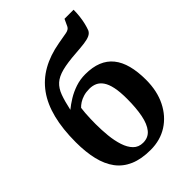

<svg xmlns="http://www.w3.org/2000/svg" viewBox="-252 -982 1100 1100"><g transform="rotate(-45 297.5 -432.0)"><path d="M301 8.5Q226.5 8.5 174.2 -14Q122 -36.5 90 -79.5Q58 -122.5 43.2 -184.8Q28.5 -247 28.5 -326Q28.5 -433 49 -514.2Q69.5 -595.5 110.8 -652.8Q152 -710 214.5 -745.5Q277 -781 361.5 -796Q405.5 -803.5 430.5 -808.2Q455.5 -813 463 -829L483 -872H556.5Q556.5 -845.5 553.5 -819.5Q550.5 -793.5 545 -770.5Q539.5 -747.5 532.5 -729Q525.5 -713.5 508 -705.2Q490.5 -697 461.5 -693.2Q432.5 -689.5 390.5 -686.5Q317 -681.5 272.8 -670Q228.5 -658.5 203.5 -636Q178.5 -613.5 164.5 -575.5Q150.5 -537.5 138 -479.5Q161.5 -499 193.2 -518.5Q225 -538 262.8 -550.8Q300.5 -563.5 342.5 -563.5Q400.5 -563.5 442.8 -546.5Q485 -529.5 512.5 -495.5Q540 -461.5 553.2 -411Q566.5 -360.5 566.5 -294.5Q566.5 -204 532.5 -135.8Q498.5 -67.5 439 -29.5Q379.5 8.5 301 8.5ZM300 -51Q342 -51 366.5 -81Q391 -111 401.8 -166Q412.5 -221 412.5 -294.5Q412.5 -351.5 404.5 -388.8Q396.5 -426 381.5 -447.8Q366.5 -469.5 346 -478.8Q325.5 -488 300 -488Q273 -488 251.8 -481.5Q230.5 -475 214.8 -464.8Q199 -454.5 189.5 -444Q187 -428 185.5 -406Q184 -384 183.2 -361Q182.5 -338 182.5 -319.5Q182.5 -271.5 187.2 -224Q192 -176.5 204.8 -137.2Q217.5 -98 240.5 -74.5Q263.5 -51 300 -51Z"/></g></svg>

Font: Merriweather 20pt
Style: Bold
Weight: 700
Version: Version 2.100